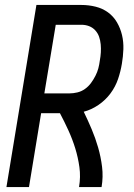

<svg xmlns="http://www.w3.org/2000/svg" viewBox="-20 -755 540 775"><path d="M6 0 127 -735H308Q338 -735 366 -728Q394 -721 416 -705Q438 -689 452 -665Q466 -641 472.5 -613.5Q479 -586 478 -556.5Q477 -527 472 -498Q467 -467 456.5 -436Q446 -405 426 -378Q406 -351 377.5 -331.5Q349 -312 318 -304Q335 -269 350 -233.5Q365 -198 376 -160Q387 -122 392 -81.5Q397 -41 390 0H299Q306 -41 300.5 -80.5Q295 -120 283.5 -157Q272 -194 256 -229Q240 -264 222 -298H146L97 0ZM260 -378Q276 -378 292.5 -382Q309 -386 323 -396Q337 -406 347 -419.5Q357 -433 365 -448.5Q373 -464 377 -479.5Q381 -495 383 -511Q386 -527 387 -543.5Q388 -560 386.5 -576Q385 -592 380 -606.5Q375 -621 364.5 -632.5Q354 -644 339.5 -649.5Q325 -655 309 -655H205L159 -378Z"/></svg>

Font: Iosevka Term Curly Medium
Style: Italic
Weight: 500
Italic angle: -9°
Designer: Belleve Invis
Foundry: Belleve Invis
Version: Version 32.3.0